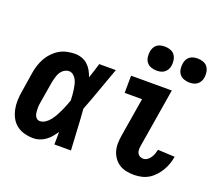

<svg xmlns="http://www.w3.org/2000/svg" viewBox="-124 -917 1248 1099"><g transform="rotate(20 500.0 -367.5)"><path d="M176 8Q147 8 120.5 1Q94 -6 73 -22Q52 -38 39.5 -61.5Q27 -85 21.5 -111.5Q16 -138 17 -166.5Q18 -195 23 -223L42 -343Q46 -367 53.5 -390Q61 -413 73 -434.5Q85 -456 103 -474.5Q121 -493 142.5 -505.5Q164 -518 188.5 -523Q213 -528 236 -528Q258 -528 278.5 -520.5Q299 -513 314 -499Q329 -485 339 -467Q349 -449 356 -429Q364 -452 371 -474.5Q378 -497 385 -520H486Q461 -452 437 -384Q413 -316 387 -249Q392 -187 395 -124.5Q398 -62 402 0H301Q301 -19 301.5 -38Q302 -57 302 -76Q290 -59 277.5 -44Q265 -29 248.5 -17Q232 -5 213 1.5Q194 8 176 8ZM176 -97Q194 -97 210 -108Q226 -119 237.5 -134Q249 -149 258.5 -166Q268 -183 275.5 -199.5Q283 -216 290 -233.5Q297 -251 303 -268Q303 -284 301.5 -299.5Q300 -315 298 -330.5Q296 -346 292.5 -361Q289 -376 282.5 -389.5Q276 -403 264 -413Q252 -423 236 -423Q226 -423 215.5 -418Q205 -413 197 -405Q189 -397 184 -387.5Q179 -378 175.5 -367.5Q172 -357 169.5 -347Q167 -337 165 -326L145 -206Q143 -195 141.5 -184Q140 -173 140.5 -162.5Q141 -152 141.5 -141.5Q142 -131 145.5 -121Q149 -111 157 -104Q165 -97 176 -97Z M788 8Q764 8 741 3.5Q718 -1 699 -13Q680 -25 666.5 -43.5Q653 -62 646.5 -84Q640 -106 640.5 -130.5Q641 -155 645 -179L684 -415H578L579 -520H827L768 -162Q766 -150 766 -138.5Q766 -127 770.5 -117.5Q775 -108 784.5 -102.5Q794 -97 806 -97Q819 -97 830.5 -105Q842 -113 849.5 -124.5Q857 -136 861.5 -148.5Q866 -161 869 -174L972 -169V-168Q968 -146 960.5 -124Q953 -102 941 -82Q929 -62 912.5 -44Q896 -26 876 -14Q856 -2 833 3Q810 8 788 8ZM905 -597Q888 -597 871.5 -603Q855 -609 845 -622Q835 -635 832.5 -652.5Q830 -670 833 -688Q835 -700 841 -711.5Q847 -723 857.5 -730.5Q868 -738 880.5 -740.5Q893 -743 905 -743Q922 -743 938.5 -737Q955 -731 964.5 -718Q974 -705 977 -687.5Q980 -670 977 -652Q975 -640 968.5 -628.5Q962 -617 951.5 -609.5Q941 -602 929 -599.5Q917 -597 905 -597ZM705 -597Q688 -597 671.5 -603Q655 -609 645 -622Q635 -635 632.5 -652.5Q630 -670 633 -688Q635 -700 641 -711.5Q647 -723 657.5 -730.5Q668 -738 680.5 -740.5Q693 -743 705 -743Q722 -743 738.5 -737Q755 -731 764.5 -718Q774 -705 777 -687.5Q780 -670 777 -652Q775 -640 768.5 -628.5Q762 -617 751.5 -609.5Q741 -602 729 -599.5Q717 -597 705 -597Z"/></g></svg>

Font: Iosevka Extrabold
Style: Italic
Weight: 800
Italic angle: -9°
Monospace: yes
Designer: Belleve Invis
Foundry: Belleve Invis
Version: Version 32.5.0; ttfautohint (v1.8.4)